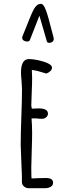

<svg xmlns="http://www.w3.org/2000/svg" viewBox="-20 -968 382 1001"><path d="M224.6 -751.5Q227.1 -744.6 237.3 -744.6Q246.6 -744.6 253.4 -750.2Q260.3 -755.9 260.3 -765.6Q260.3 -769.5 258.8 -774.4Q251 -802.7 246.1 -822.3L233.4 -870.6Q219.2 -921.9 208 -938Q201.2 -947.8 193.8 -947.8Q186.5 -947.8 180.2 -945.3Q168.9 -940.4 157.2 -921.4Q149.4 -908.2 133.3 -868.7L124 -845.2Q115.2 -822.3 97.7 -780.3Q95.7 -776.4 95.7 -771Q95.7 -762.2 103.3 -756.8Q110.8 -751.5 121.1 -751.5Q132.3 -751.5 135.3 -758.3L185.5 -886.2ZM131.3 -660.2Q89.4 -660.2 89.4 -589.4Q89.4 -575.2 92.3 -547.4Q94.7 -515.6 94.7 -504.9Q94.7 -449.7 91.3 -358.9Q87.9 -268.1 87.9 -212.9Q87.9 -196.3 90.3 -148.9Q92.8 -101.1 92.8 -85L93.8 -64Q94.2 -54.7 94.2 -43.9V-17.6Q94.7 -4.9 105.2 4.2Q115.7 13.2 129.4 13.2H213.9Q231.9 13.2 244.4 5.9Q256.8 -1.5 256.8 -15.6Q256.8 -40 218.8 -40L177.7 -39.1L145 -37.6Q143.1 -37.6 143.1 -93.8Q143.1 -117.2 145.5 -184.6Q147.5 -238.8 147.5 -274.9Q147.5 -312.5 144.5 -350.6H169.9Q183.6 -348.6 198.2 -348.6Q211.9 -348.6 220.9 -356.7Q230 -364.7 230 -375.5Q230 -402.8 181.6 -402.8Q170.4 -402.8 162.1 -402.3L146 -401.4L143.1 -417Q143.1 -436 145.5 -488.8Q147.5 -531.2 147.5 -560.5Q147.5 -582.5 146 -603.5Q175.8 -599.6 221.7 -584.5Q234.4 -589.4 242.7 -597.4Q251 -605.5 251 -615.7Q251 -627.9 229.7 -637.9Q208.5 -647.9 179.4 -654.1Q150.4 -660.2 131.3 -660.2Z"/></svg>

Font: Amatica SC
Style: Bold
Weight: 400
Designer: Vernon Adams, Ben Nathan
Foundry: newtypography
Version: Version 2.000